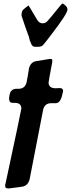

<svg xmlns="http://www.w3.org/2000/svg" viewBox="-20 -1067 399 1079"><path d="M194 -804H177Q164 -804 157 -817Q146 -839 143 -859L136 -877Q136 -880 134 -883Q125 -906 101 -979Q101 -995 104 -1003Q107 -1011 120 -1021L137 -1034Q138 -1036 141 -1036L190 -954Q201 -936 220 -936Q237 -936 248 -950L247 -949Q277 -983 289 -999L321 -1038Q329 -1047 332 -1047Q335 -1047 340.5 -1042Q346 -1037 353 -1031H352Q359 -1024 359 -1012Q359 -991 271 -876Q240 -835 228 -821L226 -818Q216 -804 194 -804ZM31 -8Q22 -8 15.5 -10Q9 -12 9 -25Q9 -31 11 -35Q100 -450 100 -457Q100 -489 63 -489H51Q37 -490 34 -498Q31 -506 31 -516L34 -535Q40 -565 68 -568H84Q119 -568 129 -602Q137 -643 143 -683Q152 -717 181 -723L260 -736Q268 -736 271 -734.5Q274 -733 274 -724L273 -715Q253 -609 253 -603Q253 -572 291 -571L317 -572Q326 -572 330.5 -567Q335 -562 335 -556L326 -520Q315 -487 292 -487H267Q233 -487 223 -453L147 -62Q138 -22 102 -17.5Q66 -13 31 -8Z"/></svg>

Font: Bangerz
Style: Regular
Weight: 400
Designer: vernon adams
Foundry: Vernon Adams
Version: Version 2.10;February 7, 2025;FontCreator 13.0.0.2683 64-bit